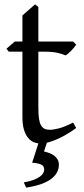

<svg xmlns="http://www.w3.org/2000/svg" viewBox="-20 -645 384 882"><path d="M250.5 111.8Q250.5 129.9 241.9 146.5Q233.4 163.1 215.3 176.8Q197.3 190.4 168.7 200.7Q140.1 210.9 100.1 216.8L89.4 192.9Q114.7 188.5 132.6 181.9Q150.4 175.3 161.6 167.5Q172.9 159.7 178 151.1Q183.1 142.6 183.1 134.8Q183.1 118.2 170.4 111.6Q157.7 105 127.4 102.1Q128.4 100.6 132.3 88.4Q135.7 78.1 142.6 56.2Q147.9 40 156.2 13.7Q145.5 12.2 135.3 8.3Q120.1 2 108.4 -12.5Q96.7 -26.9 89.8 -50.3Q83 -73.7 83 -107.9V-407.7H20L9.8 -421.4L47.9 -454.1H83V-574.2L141.1 -625L156.2 -612.8V-454.1H315.9L330.1 -439.9Q325.7 -433.1 319.1 -425.3Q312.5 -417.5 305.7 -410.6Q298.8 -403.8 292.2 -398.2Q285.6 -392.6 280.8 -390.6Q269 -396.5 245.1 -402.1Q221.2 -407.7 181.6 -407.7H156.2V-149.9Q156.2 -120.6 158.9 -101.1Q161.6 -81.5 168 -70.1Q174.3 -58.6 184.3 -53.7Q194.3 -48.8 209 -48.8Q226.1 -48.8 252 -55.7Q277.8 -62.5 315.9 -82L330.1 -57.1Q306.2 -39.6 282.7 -26.1Q259.3 -12.7 238 -3.7Q216.8 5.4 198.7 9.8Q196.8 10.3 195.3 10.7L182.1 50.8Q194.8 53.7 207.3 58.3Q219.7 63 229.2 70.3Q238.8 77.6 244.6 87.9Q250.5 98.1 250.5 111.8Z"/></svg>

Font: Gentium Plus
Style: Regular
Weight: 400
Designer: J. Victor Gaultney, Annie Olsen, Iska Routamaa
Foundry: SIL International
Version: Version 1.510